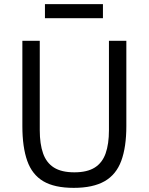

<svg xmlns="http://www.w3.org/2000/svg" viewBox="-20 -895 718 927"><path d="M88 -698H172V-266Q172 -200 188 -154.5Q204 -109 240.5 -86Q277 -63 339 -63Q401 -63 437.5 -86Q474 -109 490 -154.5Q506 -200 506 -266V-698H590V-286Q590 -185 565.5 -118.5Q541 -52 485 -20Q429 12 336 12Q243 12 189 -20Q135 -52 111.5 -118.5Q88 -185 88 -286ZM197 -807V-875H477V-807Z"/></svg>

Font: IBM Plex Sans
Style: Regular
Weight: 400
Designer: Mike Abbink, Paul van der Laan, Pieter van Rosmalen
Foundry: Bold Monday
Version: Version 3.201